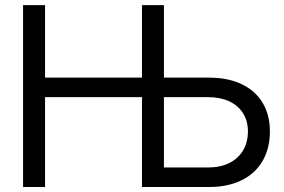

<svg xmlns="http://www.w3.org/2000/svg" viewBox="-20 -748 1135 768"><path d="M72.3 -727.5H160.2V-437.5H590.8V-359.4H160.2V0H72.3ZM816.4 -437.5Q891.6 -437.5 946.5 -411.4Q1001.5 -385.3 1030.5 -336.7Q1059.6 -288.1 1059.6 -222.7Q1059.6 -154.8 1030.5 -104.5Q1001.5 -54.2 946.5 -27.1Q891.6 0 816.4 0H547.9V-727.5H635.7V-78.1H812.5Q860.8 -78.1 896.7 -95.7Q932.6 -113.3 952.1 -146Q971.7 -178.7 971.7 -222.7Q971.7 -264.2 952.1 -295.2Q932.6 -326.2 896.7 -342.8Q860.8 -359.4 812.5 -359.4H613.3V-437.5Z"/></svg>

Font: Intratopia Thin
Style: Regular
Weight: 100
Designer: Rasmus Andersson
Foundry: rsms
Version: Version 3.000;Glyphs 3.2.3 (3260)